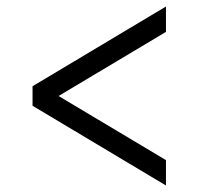

<svg xmlns="http://www.w3.org/2000/svg" viewBox="-20 -570 620 590"><path d="M490 0 80 -245V-305L490 -550V-472L160 -275L490 -78Z"/></svg>

Font: Sometype Mono
Style: Regular
Weight: 400
Monospace: yes
Designer: Ryoichi Tsunekawa
Foundry: Dharma Type
Version: Version 1.000; ttfautohint (v1.8.3)